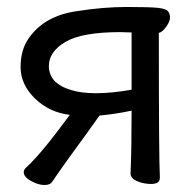

<svg xmlns="http://www.w3.org/2000/svg" viewBox="-20 -509 546 550"><path d="M256 -242Q300 -242 357 -252V-416L325 -417Q215 -417 167.5 -389Q120 -361 120 -320Q120 -270 184 -251Q212 -242 256 -242ZM107 21Q90 21 69 9.5Q48 -2 48 -16Q48 -24 58 -32Q100 -71 180 -180Q121 -187 80 -227Q39 -267 39 -317Q39 -366 62 -399Q107 -464 200 -477Q275 -489 343 -489Q410 -489 432.5 -486.5Q455 -484 461 -477Q467 -470 467 -459Q467 -447 455.5 -431.5Q444 -416 435 -415Q435 -51 438 0Q438 18 413 18Q392 18 373 10Q354 2 354 -12V-13Q357 -79 357 -192Q309 -182 265 -178Q239 -141 195.5 -81.5Q152 -22 130 11Q124 21 107 21Z"/></svg>

Font: LXGW WenKai Medium
Style: Regular
Weight: 500
Designer: LXGW / Fontworks Inc.
Foundry: LXGW / Fontworks Inc.
Version: Version 1.501; October 10, 2024